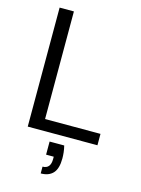

<svg xmlns="http://www.w3.org/2000/svg" viewBox="-137 -776 799 1091"><g transform="rotate(15 262.5 -231.0)"><path d="M74 0V-700H158V-67H484V0ZM214 238V198Q261 198 261 141V127H216V50H302Q307 70 309 88.5Q311 107 311 124Q311 184 286 211Q261 238 214 238Z"/></g></svg>

Font: Rethink Sans
Style: Regular
Weight: 400
Designer: The Rethink Sans project authors (Hans Thiessen). DM Sans designed by Colophon Foundry.
Foundry: Rethink Communications LLC
Version: Version 1.001